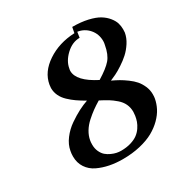

<svg xmlns="http://www.w3.org/2000/svg" viewBox="-163 -822 928 965"><g transform="rotate(-30 301.5 -339.5)"><path d="M483.9 -529.8Q486.8 -541.5 486.8 -551.8Q486.8 -592.8 461.4 -622.1Q436 -651.4 397 -657.2L392.1 -625Q349.1 -625 312.7 -590.8Q276.4 -556.6 270 -517.1Q268.1 -509.3 268.1 -503.9Q268.1 -444.8 373 -391.1Q428.2 -424.8 451.7 -452.1Q475.1 -479.5 483.9 -529.8ZM180.2 -152.8Q178.2 -144 178.2 -127.9Q178.2 -105.5 186.5 -87.4Q194.8 -69.3 207 -58.8Q219.2 -48.3 234.9 -41.3Q250.5 -34.2 263.9 -31.5Q277.3 -28.8 289.1 -28.8Q321.3 -28.8 346.7 -36.6Q372.1 -44.4 387.7 -56.2Q403.3 -67.9 414.3 -84.2Q425.3 -100.6 430.4 -115.2Q435.5 -129.9 438 -146Q439.9 -161.6 439.9 -168Q439.9 -192.9 430.2 -213.6Q420.4 -234.4 400.9 -251.2Q381.3 -268.1 363.5 -279.1Q345.7 -290 317.9 -304.2Q293 -289.1 274.4 -275.6Q255.9 -262.2 234.1 -242.7Q212.4 -223.1 198.5 -200.2Q184.6 -177.2 180.2 -152.8ZM143.1 -497.1Q154.8 -564 222.4 -609.1Q290 -654.3 380.9 -658.2L387.2 -690.9Q437.5 -690.9 476.6 -681.9Q515.6 -672.9 538.8 -658.7Q562 -644.5 577.1 -625.7Q592.3 -606.9 597.7 -589.4Q603 -571.8 603 -553.2Q603 -540 602.1 -534.2Q597.2 -505.9 580.1 -479.5Q563 -453.1 542.5 -434.6Q522 -416 496.8 -399.7Q471.7 -383.3 454.1 -374.8Q436.5 -366.2 420.9 -359.9Q443.8 -349.1 460.7 -339.6Q477.5 -330.1 499.3 -314.2Q521 -298.3 534.9 -282.2Q548.8 -266.1 558.8 -243.4Q568.8 -220.7 568.8 -195.8Q568.8 -179.7 566.9 -170.9Q562 -144.5 549.1 -119.1Q536.1 -93.8 512.2 -69.8Q488.3 -45.9 456.1 -27.8Q423.8 -9.8 377.4 1.2Q331.1 12.2 275.9 12.2Q235.8 12.2 200.2 5.1Q164.6 -2 133.3 -16.8Q102.1 -31.7 83.5 -59.6Q64.9 -87.4 64.9 -125Q64.9 -141.1 67.9 -155.8Q73.7 -189.5 97.4 -220.7Q121.1 -252 153.1 -273.9Q185.1 -295.9 213.1 -310.3Q241.2 -324.7 266.1 -333Q238.3 -349.1 218.5 -362.8Q198.7 -376.5 179.7 -394.5Q160.6 -412.6 150.9 -433.6Q141.1 -454.6 141.1 -478Q141.1 -483.4 143.1 -497.1Z"/></g></svg>

Font: Linux Libertine G
Style: Semibold Italic
Weight: 600
Italic angle: -11.5°
Designer: Philipp H. Poll
Foundry: Philipp H. Poll
Version: Version 5.1.1